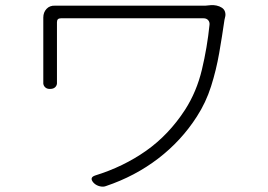

<svg xmlns="http://www.w3.org/2000/svg" viewBox="-20 -708 1040 745"><path d="M841 -678Q850 -672 853 -662.5Q856 -653 854 -644Q853 -640 852.5 -637.5Q852 -635 851 -631Q842 -568 830.5 -502Q819 -436 799 -373Q779 -310 744 -256Q684 -162 594 -93Q504 -24 391 14Q381 18 368 15Q355 12 346 4L342 0Q326 -19 349 -27Q459 -61 547 -123Q635 -185 698 -282Q743 -352 763.5 -438Q784 -524 793 -612Q794 -623 787.5 -630Q781 -637 770 -637Q737 -637 681 -637Q625 -637 558.5 -637Q492 -637 425.5 -637Q359 -637 303.5 -637Q248 -637 216 -637Q201 -637 201 -622Q201 -603 201 -573Q201 -543 201 -510.5Q201 -478 201 -452Q201 -426 201 -416Q201 -406 201 -401Q201 -396 201 -389Q202 -378 195 -370.5Q188 -363 175 -363H172Q161 -363 154 -370.5Q147 -378 148 -389Q148 -397 148 -402.5Q148 -408 148 -416Q148 -426 148 -455Q148 -484 148 -519Q148 -554 148 -585Q148 -616 148 -631Q148 -638 148 -638.5Q148 -639 148 -640Q148 -660 160.5 -673.5Q173 -687 194 -686Q197 -686 213 -686Q229 -686 242 -686Q250 -686 288 -686Q326 -686 383 -686Q440 -686 503 -686Q566 -686 624 -686Q682 -686 723.5 -686Q765 -686 777 -686L798 -688Q808 -689 820 -686.5Q832 -684 841 -678Z"/></svg>

Font: Chiron GoRound TC L
Style: Regular
Weight: 300
Designer: Ryoko NISHIZUKA 西塚涼子 (kana, bopomofo & ideographs); Paul D. Hunt (Latin, Greek & Cyrillic); Sandoll Communications 산돌커뮤니
Foundry: Adobe
Version: Version 1.000;hotconv 1.1.1;makeotfexe 2.6.0